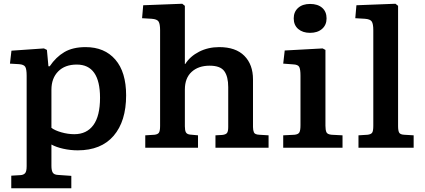

<svg xmlns="http://www.w3.org/2000/svg" viewBox="-20 -787 2262 1023"><path d="M40 216V149L90 146Q105 145 113.5 136Q122 127 122 98V-383Q122 -419 114.5 -431Q107 -443 83 -445L33 -448L41 -517L214 -529L230 -521L238 -434H245Q278 -483 323 -509.5Q368 -536 436 -536Q537 -536 594.5 -469.5Q652 -403 652 -279Q652 -141 585.5 -63.5Q519 14 394 14Q355 14 317 5.5Q279 -3 254 -17V97Q254 121 261 132.5Q268 144 289 145L360 150V216ZM376 -72Q442 -72 477.5 -120.5Q513 -169 513 -266Q513 -443 389 -443Q326 -443 290 -406.5Q254 -370 254 -309V-106Q272 -92 307 -82Q342 -72 376 -72Z M754 0V-66L803 -69Q821 -71 827 -80.5Q833 -90 833 -116V-626Q833 -659 825 -672Q817 -685 788 -687L737 -690L743 -759L951 -767L965 -756V-446H967Q993 -487 1041 -511.5Q1089 -536 1148 -536Q1236 -536 1282 -489.5Q1328 -443 1328 -364V-110Q1328 -93 1333 -81.5Q1338 -70 1362 -69L1411 -66V0H1128V-66L1164 -68Q1183 -70 1189.5 -78.5Q1196 -87 1196 -110V-323Q1196 -379 1175 -408Q1154 -437 1097 -437Q1037 -437 1001 -404Q965 -371 965 -310V-114Q965 -92 970.5 -82Q976 -72 992 -70L1035 -66V0Z M1632 -612Q1593 -612 1569 -632.5Q1545 -653 1545 -689Q1545 -724 1568.5 -745Q1592 -766 1632 -766Q1673 -766 1696.5 -745.5Q1720 -725 1720 -689Q1720 -654 1696 -633Q1672 -612 1632 -612ZM1489 0V-66L1549 -69Q1569 -71 1575 -81.5Q1581 -92 1581 -120V-384Q1581 -417 1574.5 -430Q1568 -443 1542 -444L1489 -448L1497 -518L1699 -529L1714 -521V-117Q1714 -95 1719 -83Q1724 -71 1747 -69L1805 -66V0Z M1890 0V-66L1938 -69Q1956 -71 1962.5 -79.5Q1969 -88 1969 -117V-626Q1969 -659 1961 -672Q1953 -685 1924 -687L1873 -690L1879 -759L2087 -767L2101 -756V-115Q2101 -90 2107 -80Q2113 -70 2134 -69L2184 -66V0Z"/></svg>

Font: Literata 7pt SemiBold
Style: Regular
Weight: 600
Designer: Latin by Veronika Burian and Jose Scaglione. Greek by Irene Vlachou. Cyrillic by Vera Evstafieva.
Foundry: TypeTogether
Version: Version 3.002